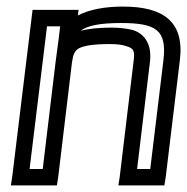

<svg xmlns="http://www.w3.org/2000/svg" viewBox="-20 -539 569 584"><path d="M354 -519C299 -519 251 -510 217 -492L219 -509H194H104H79L76 -484L17 0L13 25H38H128H153L157 0L199 -350C203 -376 208 -385 220 -392C235 -400 264 -405 314 -405C335 -405 351 -403 363 -399C387 -392 391 -385 386 -350L344 0L340 25H365H455H480L484 0L527 -355C542 -474 476 -519 354 -519ZM149 -350 143 -300 110 -25H70L123 -459H163L159 -425L149 -350ZM348 -469C456 -469 488 -447 477 -355L437 -25H397L436 -350C442 -398 425 -435 383 -448C366 -452 344 -455 320 -455C282 -455 249 -452 225 -445C245 -461 283 -469 348 -469Z"/></svg>

Font: Gamestation Display Outline
Style: Italic
Weight: 400
Designer: Jonas Hecksher
Foundry: Jonas Hecksher, Playtypeª, e-types AS
Version: Version 1.003